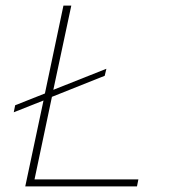

<svg xmlns="http://www.w3.org/2000/svg" viewBox="-20 -664 605 684"><path d="M70 0 135 -306 29 -264 34 -289 140 -331 206 -644H234L170 -344L359 -419L353 -394L165 -319L103 -25H473L468 0Z"/></svg>

Font: Kanit Thin
Style: Italic
Weight: 250
Italic angle: -12°
Designer: Katatrad Team
Foundry: CadsonDemak
Version: Version 2.000; ttfautohint (v1.8.3)